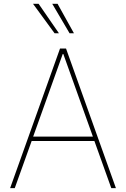

<svg xmlns="http://www.w3.org/2000/svg" viewBox="-20 -980 656 1000"><path d="M56.8 0H32.7L292.6 -727.3H323.9L583.8 0H559.7L471.6 -245.7H144.9ZM152.7 -268.5H463.8L309.7 -698.9H306.8ZM264.2 -806.8 152 -960.2H181.1L286.9 -806.8ZM342.3 -806.8 252.1 -960.2H279.8L365.1 -806.8Z"/></svg>

Font: Inter Thin BETA
Style: Regular
Weight: 100
Designer: Rasmus Andersson
Foundry: rsms
Version: Version 3.011;git-f93a4a705